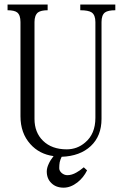

<svg xmlns="http://www.w3.org/2000/svg" viewBox="-20 -698 540 856"><path d="M218.8 -2Q204.1 16.6 197.3 32.2Q188.5 50.8 188.5 66.4Q188.5 98.6 209 118.2Q229.5 138.7 263.7 138.7Q294.9 138.7 325.2 115.2Q352.5 93.8 368.2 61.5L353.5 47.9Q335 63.5 320.3 71.3Q299.8 83 280.3 83Q266.6 83 254.9 73.2Q244.1 63.5 244.1 51.8Q244.1 37.1 246.1 25.4Q249 12.7 254.9 1Q336.9 -2 384.8 -46.9Q432.6 -91.8 432.6 -168V-599.6Q432.6 -630.9 448.2 -642.6Q461.9 -652.3 494.1 -652.3V-677.7H337.9V-652.3Q374 -652.3 388.7 -642.6Q405.3 -630.9 405.3 -599.6V-172.9Q405.3 -100.6 359.4 -62.5Q324.2 -32.2 277.3 -32.2Q210.9 -32.2 171.9 -70.3Q133.8 -107.4 133.8 -168V-599.6Q133.8 -629.9 149.4 -642.6Q163.1 -652.3 192.4 -652.3V-677.7H13.7V-652.3Q43.9 -652.3 56.6 -642.6Q71.3 -630.9 71.3 -599.6V-179.7Q71.3 -104.5 115.2 -55.7Q155.3 -10.7 218.8 -2Z"/></svg>

Font: BatangChe
Style: Regular
Weight: 400
Monospace: yes
Version: Version 2.21